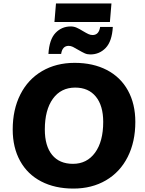

<svg xmlns="http://www.w3.org/2000/svg" viewBox="-20 -1088 845 1118"><path d="M54 -334Q54 -450 98.5 -538Q143 -626 225 -674Q307 -722 415 -722Q522 -722 602 -680.5Q682 -639 725 -561Q768 -483 768 -378Q768 -262 723.5 -174Q679 -86 597 -38Q515 10 407 10Q300 10 220 -31.5Q140 -73 97 -151Q54 -229 54 -334ZM581 -378Q581 -473 538 -525.5Q495 -578 418 -578Q335 -578 288 -513Q241 -448 241 -334Q241 -238 283.5 -186Q326 -134 405 -134Q486 -134 533.5 -199Q581 -264 581 -378ZM392 -934Q410 -934 426 -927Q442 -920 463 -907Q483 -895 495 -889.5Q507 -884 519 -884Q556 -884 563 -931H637Q632 -847 595.5 -809Q559 -771 506 -771Q488 -771 473.5 -777.5Q459 -784 435 -798Q417 -809 404.5 -815Q392 -821 380 -821Q343 -821 336 -774H262Q267 -858 303 -896Q339 -934 392 -934ZM306 -1068H629L620 -960H297Z"/></svg>

Font: Muli Black
Style: Italic
Weight: 900
Italic angle: -4.541°
Designer: Vernon Adams
Foundry: Vernon Adams
Version: Version 2.001